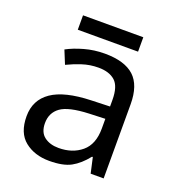

<svg xmlns="http://www.w3.org/2000/svg" viewBox="-126 -778 813 889"><g transform="rotate(20 280.5 -333.5)"><path d="M288 -545Q386 -545 433 -502Q480 -459 480 -365V0H416L399 -76H395Q360 -32 321.5 -11Q283 10 215 10Q142 10 94 -28.5Q46 -67 46 -149Q46 -229 109 -272.5Q172 -316 303 -320L394 -323V-355Q394 -422 365 -448Q336 -474 283 -474Q241 -474 203 -461.5Q165 -449 132 -433L105 -499Q140 -518 188 -531.5Q236 -545 288 -545ZM314 -259Q214 -255 175.5 -227Q137 -199 137 -148Q137 -103 164.5 -82Q192 -61 235 -61Q303 -61 348 -98.5Q393 -136 393 -214V-262ZM429 -677V-606H132V-677Z"/></g></svg>

Font: Noto Sans Imperial Aramaic
Style: Regular
Weight: 400
Designer: Monotype Design Team
Foundry: Monotype Imaging Inc.
Version: Version 2.001; ttfautohint (v1.8.4.7-5d5b)